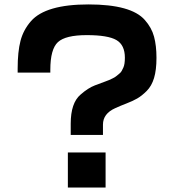

<svg xmlns="http://www.w3.org/2000/svg" viewBox="-20 -800 772 855"><path d="M58.6 -476.6V-494.1Q58.6 -569.3 71.3 -618.2Q84 -667 118.2 -706.1Q183.6 -780.3 374 -780.3Q564.5 -780.3 625 -710.9Q655.3 -676.8 666 -636.7Q676.8 -596.7 676.8 -542.5Q676.8 -488.3 666 -452.6Q655.3 -417 633.3 -395Q611.3 -373 590.8 -361.3Q570.3 -349.6 543.5 -339.4Q516.6 -329.1 493.2 -318.4Q438.5 -293.9 438.5 -245.1V-199.2H294.9V-249Q294.9 -341.8 338.9 -378.9Q372.1 -408.2 402.8 -419.9Q433.6 -431.6 447.3 -436.5Q460.9 -441.4 465.3 -443.4Q469.7 -445.3 481 -450.7Q492.2 -456.1 496.6 -460Q501 -463.9 509.3 -470.2Q517.6 -476.6 521.5 -483.4L529.3 -499Q536.1 -513.7 536.1 -543Q536.1 -599.6 498.5 -621.6Q460.9 -643.6 366.2 -643.6Q271.5 -643.6 237.8 -612.3Q204.1 -581.1 204.1 -489.3V-476.6ZM282.2 35.2V-121.1H450.2V35.2Z"/></svg>

Font: GenEi M Gothic v2 Bold
Style: Regular
Weight: 700
Version: Version 2.0